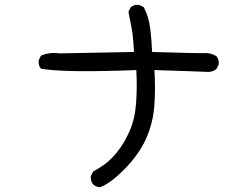

<svg xmlns="http://www.w3.org/2000/svg" viewBox="-20 -708 1040 808"><path d="M399.4 80.1Q383.8 78.1 372.1 68.4Q360.4 54.7 362.3 33.2L372.1 13.7Q397.5 0 421.9 -17.6Q446.3 -35.2 474.6 -70.3Q502.9 -105.5 525.4 -156.7Q547.9 -208 552.7 -273.9Q557.6 -339.8 553.7 -413.1Q251 -401.4 152.3 -418.9Q140.6 -432.6 142.6 -454.1L152.3 -473.6Q187.5 -489.3 230.5 -483.4L543.9 -489.3Q540 -561.5 533.2 -593.3Q526.4 -625 520.5 -658.2L530.3 -677.7Q543.9 -689.5 565.4 -687.5L585 -677.7Q606.4 -636.7 612.3 -587.4Q618.2 -538.1 620.1 -489.3Q816.4 -483.4 842.8 -484.4Q869.1 -485.4 890.6 -471.7Q902.3 -458 900.4 -436.5L890.6 -417Q875 -405.3 855.5 -405.3Q820.3 -407.2 629.9 -413.1Q634.8 -334 629.4 -262.2Q624 -190.4 594.7 -124.5Q565.4 -58.6 503.9 3.9Q442.4 66.4 399.4 80.1Z"/></svg>

Font: NaikaiFont
Style: Regular
Weight: 400
Version: Version 1.67